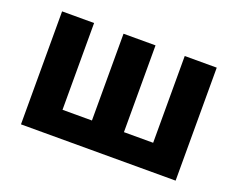

<svg xmlns="http://www.w3.org/2000/svg" viewBox="-90 -683 1039 840"><g transform="rotate(20 430.0 -263.0)"><path d="M70 0V-526H219V-122H356V-526H505V-122H641V-526H790V0Z"/></g></svg>

Font: Ubuntu Sans ExtraBold
Style: Regular
Weight: 800
Designer: Dalton Maag Ltd
Foundry: Dalton Maag Ltd
Version: Version 1.006; ttfautohint (v1.8.4.7-5d5b)